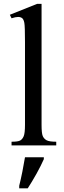

<svg xmlns="http://www.w3.org/2000/svg" viewBox="-20 -768 340 1014"><path d="M199.5 -747.5V-108.5Q199.5 -64 205.8 -49.5Q212 -35 226.2 -27.2Q240.5 -19.5 277 -19.5V0H41V-19.5Q74.5 -19.5 86.2 -25.8Q98 -32 105 -48.2Q112 -64.5 112 -108.5V-546.5Q112 -628.5 108.5 -647.2Q105 -666 96.8 -672.2Q88.5 -678.5 75.5 -678.5Q63 -678.5 41 -671.5L32 -690L176 -747.5ZM81.5 213Q90 179 98 139.2Q106 99.5 112 62.5H211.5V72.5Q204.5 88.5 194.5 108.5Q184.5 128.5 172.8 149.5Q161 170.5 149 190.5Q137 210.5 126.5 226.5H81.5Z"/></svg>

Font: MM Phetkon
Style: Regular
Weight: 400
Designer: Khon Soe Zaw Thu
Version: Version 1.00 July 15, 2016, initial release